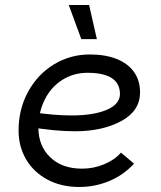

<svg xmlns="http://www.w3.org/2000/svg" viewBox="-20 -740 640 765"><path d="M54 -220Q54 -305 92 -374.5Q130 -444 195 -483.5Q260 -523 338 -523Q400 -523 445 -505Q490 -487 514 -453Q538 -419 538 -372Q538 -298 463 -257.5Q388 -217 279 -217Q196 -217 93 -235L104 -294Q193 -280 265 -280Q353 -280 405.5 -302.5Q458 -325 458 -366Q458 -392 444.5 -411Q431 -430 402 -440Q373 -450 329 -450Q273 -450 228 -421.5Q183 -393 158 -342.5Q133 -292 133 -231Q133 -159 180 -113.5Q227 -68 307 -68Q353 -68 395 -85.5Q437 -103 462 -132L514 -88Q473 -43 416 -19Q359 5 296 5Q224 5 169 -24.5Q114 -54 84 -105Q54 -156 54 -220ZM254 -720H335L366 -584H304Z"/></svg>

Font: Fixel Italic Variable 20240409 Display Thin
Style: Italic
Weight: 100
Italic angle: -10°
Designer: AlfaBravo + MacPaw
Foundry: Kyrylo Tkachov, Marchela Mozhyna, Serhii Makarenko, Maria Weinstein, Zakhar Kryvoshyya
Version: Version 1.211;Glyphs 3.2 (3225)